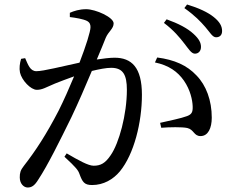

<svg xmlns="http://www.w3.org/2000/svg" viewBox="-20 -803 1040 855"><path d="M710 -701C754 -668 781 -635 801 -609C820 -585 832 -564 848 -564C864 -564 875 -576 875 -594C875 -613 866 -630 842 -652C815 -677 775 -698 722 -717ZM291 -727C317 -724 351 -718 367 -710C380 -703 383 -694 383 -682C383 -663 363 -599 334 -524C258 -508 174 -486 142 -486C114 -486 105 -515 92 -544L74 -541C68 -522 65 -499 69 -480C77 -445 117 -403 144 -403C169 -403 184 -414 225 -431C245 -439 276 -451 310 -463C288 -410 264 -356 241 -310C186 -204 139 -132 86 -64C71 -45 68 -33 68 -13C68 15 86 32 103 32C121 32 134 24 151 -4C192 -66 245 -173 298 -281C328 -344 361 -420 389 -487C422 -495 453 -501 475 -501C528 -501 545 -470 545 -403C545 -293 510 -165 473 -112C449 -76 428 -65 397 -65C373 -65 330 -89 277 -120L267 -105C320 -56 328 -45 334 -28C347 7 355 21 390 21C441 21 484 -4 514 -40C577 -117 612 -258 612 -381C612 -503 566 -546 490 -546C468 -546 438 -542 411 -538C428 -578 442 -612 451 -635C463 -663 486 -675 486 -699C486 -726 406 -762 364 -762C333 -762 309 -754 291 -746ZM670 -525C732 -512 771 -484 799 -444C828 -402 837 -357 838 -330C839 -304 834 -294 813 -286C787 -276 732 -265 693 -256L698 -234C733 -237 792 -238 814 -233C844 -226 843 -197 873 -197C907 -197 923 -233 923 -279C923 -356 898 -423 855 -467C813 -512 757 -537 680 -547ZM801 -767C849 -733 873 -707 894 -683C915 -659 926 -637 942 -637C959 -637 969 -647 969 -665C969 -687 958 -706 932 -727C906 -748 866 -767 813 -783Z"/></svg>

Font: Source Han Serif JP Medium
Style: Regular
Weight: 500
Designer: Ryoko NISHIZUKA 西塚涼子 (kana & ideographs); Frank Grießhammer (Latin, Greek & Cyrillic); Wenlong ZHANG 张文龙 (bopomofo); San
Foundry: Adobe Systems Incorporated
Version: Version 1.001;PS 1.001;hotconv 16.6.54;makeotf.lib2.5.65590